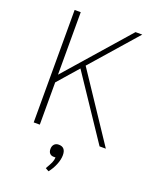

<svg xmlns="http://www.w3.org/2000/svg" viewBox="-169 -792 894 1123"><g transform="rotate(20 277.5 -230.5)"><path d="M506 0 245 -390 134 -263V0H96V-700H134V-311L475 -700H517L268 -416L545 0ZM322 122Q322 149 309 181Q296 213 275 239L254 227Q271 198 278 182.5Q285 167 286 149H274Q259 149 250 139.5Q241 130 241 112Q241 94 251 83Q261 72 279 72Q322 72 322 122Z"/></g></svg>

Font: Sarabun Thin
Style: Regular
Weight: 250
Designer: Suppakit Chalermlarp | Katatrad Co.,Ltd.
Foundry: Cadson Demak Co.,Ltd.
Version: Version 1.000; ttfautohint (v1.6)